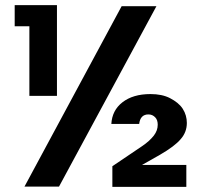

<svg xmlns="http://www.w3.org/2000/svg" viewBox="-20 -724 797 745"><path d="M94 -352C94 -352 201 -352 201 -352C201 -352 201 -704 201 -704C201 -704 37 -704 37 -704C37 -704 37 -622 37 -622C37 -622 94 -622 94 -622C94 -622 94 -352 94 -352ZM452 -700C452 -700 75 0 75 0C75 0 209 0 209 0C209 0 587 -700 587 -700C587 -700 452 -700 452 -700ZM600 -123C600 -123 600 -123 600 -123C638 -145 665 -165 681 -184C697 -202 705 -223 705 -247C705 -247 705 -247 705 -247C705 -266 700 -285 689 -302C678 -319 661 -332 640 -343C619 -354 593 -359 564 -359C564 -359 564 -359 564 -359C518 -359 482 -348 455 -327C428 -306 414 -278 412 -243C412 -243 520 -243 520 -243C520 -243 520 -243 520 -243C523 -268 535 -280 556 -280C556 -280 556 -280 556 -280C567 -280 575 -276 582 -269C589 -262 592 -252 592 -240C592 -240 592 -240 592 -240C592 -225 587 -211 577 -198C566 -184 551 -170 530 -156C530 -156 416 -79 416 -79C416 -79 416 1 416 1C416 1 703 1 703 1C703 1 703 -84 703 -84C703 -84 531 -84 531 -84C531 -84 600 -123 600 -123Z"/></svg>

Font: Girnar Poppins
Style: SemiBold
Weight: 500
Designer: Ninad Kale (Devanagari), Jonny Pinhorn (Latin)
Foundry: Indian Type Foundry
Version: ""